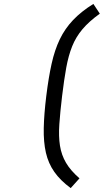

<svg xmlns="http://www.w3.org/2000/svg" viewBox="-20 -787 531 983"><path d="M342 176Q289 137 258.2 93.2Q227.5 49.5 215 -5.2Q202.5 -60 204 -131.2Q205.5 -202.5 217 -296Q228.5 -389.5 244.2 -460.5Q260 -531.5 286.2 -586Q312.5 -640.5 354 -684.2Q395.5 -728 458 -767L491 -717Q436 -677.5 402.2 -637.5Q368.5 -597.5 349.5 -550Q330.5 -502.5 319.2 -440.8Q308 -379 298 -296Q288 -213 283.8 -151Q279.5 -89 287 -41.2Q294.5 6.5 318 46.5Q341.5 86.5 387 126Z"/></svg>

Font: Expletus Sans
Style: Italic
Weight: 400
Italic angle: -7°
Designer: Jasper de Waard
Foundry: Designtown
Version: Version 7.500